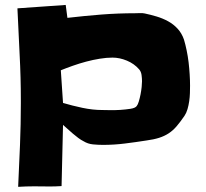

<svg xmlns="http://www.w3.org/2000/svg" viewBox="-20 -676 826 769"><path d="M741.2 -333Q741.2 -319.3 740.7 -303.2Q740.2 -287.1 737.8 -270.5Q735.4 -253.9 731 -238.8Q726.6 -223.6 718.8 -211.9Q702.1 -187.5 687.5 -170.4Q672.9 -153.3 655.8 -142.1Q638.7 -130.9 617.2 -124Q595.7 -117.2 566.4 -113.3Q522.5 -106.4 479.5 -101.1Q436.5 -95.7 392.6 -95.7Q373 -95.7 352.5 -97.7Q332 -99.6 314.5 -110.4Q304.7 -115.2 293.5 -123.5Q282.2 -131.8 271.5 -141.1Q260.7 -150.4 250.5 -159.7Q240.2 -168.9 232.4 -175.8L226.6 69.3Q199.2 71.3 171.9 70.8Q144.5 70.3 116.2 70.3Q99.6 70.3 84.5 70.8Q69.3 71.3 52.7 72.3Q56.6 -11.7 60.1 -95.2Q63.5 -178.7 63.5 -261.7V-273.4Q63.5 -366.2 58.6 -458Q53.7 -549.8 49.8 -642.6Q98.6 -646.5 146.5 -649.4Q194.3 -652.3 243.2 -656.2L250 -604.5Q317.4 -612.3 385.3 -617.7Q453.1 -623 521.5 -623Q530.3 -623 540.5 -623.5Q550.8 -624 559.6 -622.1Q583 -617.2 607.4 -609.9Q631.8 -602.5 653.3 -590.8Q674.8 -579.1 691.4 -561Q708 -543 716.8 -517.6Q722.7 -498 727.5 -474.6Q732.4 -451.2 735.4 -426.3Q738.3 -401.4 739.7 -377.4Q741.2 -353.5 741.2 -333ZM548.8 -350.6Q548.8 -362.3 546.9 -376Q544.9 -389.6 537.1 -398.4Q517.6 -420.9 488.3 -433.1Q459 -445.3 430.7 -445.3Q407.2 -445.3 379.9 -440.9Q352.5 -436.5 325.2 -429.2Q297.9 -421.9 271.5 -412.6Q245.1 -403.3 223.6 -394.5L232.4 -263.7Q268.6 -252.9 310.1 -244.1Q351.6 -235.4 388.7 -235.4Q398.4 -235.4 418.9 -234.9Q439.5 -234.4 461.4 -235.8Q483.4 -237.3 502.4 -240.2Q521.5 -243.2 527.3 -251Q532.2 -256.8 536.1 -270Q540 -283.2 543 -298.3Q545.9 -313.5 547.4 -327.6Q548.8 -341.8 548.8 -350.6Z"/></svg>

Font: Slackey
Style: Regular
Weight: 400
Designer: Squid
Foundry: Font Diner, Inc DBA Sideshow
Version: Version 1.001